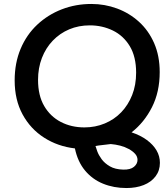

<svg xmlns="http://www.w3.org/2000/svg" viewBox="-20 -733 844 969"><path d="M618 216Q554 216 500 194Q446 172 409 127.5Q372 83 358 16Q272 6 203 -38Q134 -82 94 -155.5Q54 -229 54 -327Q54 -415 84 -486.5Q114 -558 168 -608.5Q222 -659 292 -686Q362 -713 441 -713Q509 -713 571 -690Q633 -667 681.5 -623Q730 -579 758 -515Q786 -451 786 -369Q786 -269 747 -192Q708 -115 644 -65Q689 -50 721 -26.5Q753 -3 770 26Q787 55 787 89Q787 128 765 157Q743 186 705 201Q667 216 618 216ZM602 123Q638 124 656 109Q674 94 674 74Q674 57 662 43.5Q650 30 630 19Q610 8 586.5 2Q563 -4 539 -6Q518 -3 497 -1Q476 1 462 4Q464 12 471 31Q478 50 493 70.5Q508 91 534.5 106.5Q561 122 602 123ZM406 -90Q461 -90 509 -110Q557 -130 592 -166.5Q627 -203 647 -253.5Q667 -304 667 -366Q667 -447 635 -500Q603 -553 549.5 -579Q496 -605 433 -605Q377 -605 329.5 -585Q282 -565 246.5 -528Q211 -491 191.5 -440.5Q172 -390 172 -330Q172 -251 203 -198Q234 -145 287 -117.5Q340 -90 406 -90Z"/></svg>

Font: MuseoModerno Thin Medium
Style: Italic
Weight: 500
Italic angle: -9°
Version: Version 1.003